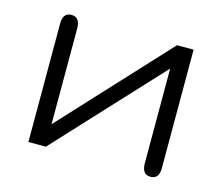

<svg xmlns="http://www.w3.org/2000/svg" viewBox="-74 -552 757 655"><g transform="rotate(15 304.5 -225.0)"><path d="M536.1 -450.2V-31.2Q536.1 6.8 505.9 6.8Q475.6 6.8 475.6 -33.2V-367.2L134.8 0H73.2V-418.9Q73.2 -457 103.5 -457Q133.8 -457 133.8 -417V-79.1L477.5 -450.2Z"/></g></svg>

Font: Jura
Style: Medium
Weight: 500
Version: Version 2.6.1